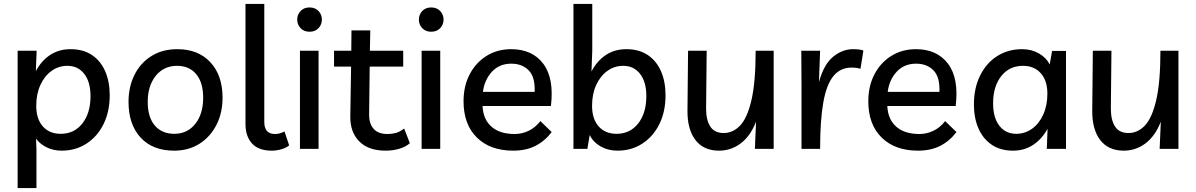

<svg xmlns="http://www.w3.org/2000/svg" viewBox="-20 -760 6106 980"><path d="M70 200V-501H167L163 -397Q191 -450 236 -479.5Q281 -509 340 -509Q405 -509 449.5 -479Q494 -449 517 -396Q540 -343 540 -274Q540 -190 508.5 -126.5Q477 -63 421.5 -27Q366 9 295 9Q253 9 219 -7.5Q185 -24 164 -52L166 0V200ZM290 -77Q359 -77 400.5 -130Q442 -183 442 -269Q442 -342 410 -383Q378 -424 324 -424Q279 -424 243 -398Q207 -372 186 -326Q165 -280 165 -220Q165 -153 198.5 -115Q232 -77 290 -77Z M885 -509Q992 -509 1054 -442Q1116 -375 1116 -261Q1116 -184 1085 -123Q1054 -62 998.5 -26.5Q943 9 869 9Q759 9 697.5 -58Q636 -125 636 -240Q636 -317 666.5 -378Q697 -439 753 -474Q809 -509 885 -509ZM870 -77Q936 -77 976.5 -127.5Q1017 -178 1017 -261Q1017 -339 981.5 -381.5Q946 -424 884 -424Q816 -424 775 -373Q734 -322 734 -240Q734 -162 770 -119.5Q806 -77 870 -77Z M1367 9Q1300 9 1266.5 -27.5Q1233 -64 1233 -127V-740H1329V-137Q1329 -76 1384 -76Q1398 -76 1410.5 -80Q1423 -84 1432 -89L1456 -18Q1442 -6 1417.5 1.5Q1393 9 1367 9Z M1606 -501V0H1511V-501ZM1560 -598Q1531 -598 1514 -616.5Q1497 -635 1497 -660Q1497 -685 1514 -703.5Q1531 -722 1560 -722Q1589 -722 1606 -703.5Q1623 -685 1623 -660Q1623 -635 1606 -616.5Q1589 -598 1560 -598Z M1949 9Q1860 9 1813.5 -38.5Q1767 -86 1768 -165L1772 -420H1685V-501H1773L1774 -605H1870L1868 -501H2038V-420H1867L1864 -173Q1864 -129 1887 -102.5Q1910 -76 1958 -76Q1981 -76 2001 -81.5Q2021 -87 2043 -104L2072 -29Q2050 -10 2017.5 -0.5Q1985 9 1949 9Z M2227 -501V0H2132V-501ZM2181 -598Q2152 -598 2135 -616.5Q2118 -635 2118 -660Q2118 -685 2135 -703.5Q2152 -722 2181 -722Q2210 -722 2227 -703.5Q2244 -685 2244 -660Q2244 -635 2227 -616.5Q2210 -598 2181 -598Z M2600 9Q2482 9 2414 -58Q2346 -125 2346 -243Q2346 -321 2377.5 -381Q2409 -441 2464 -475Q2519 -509 2589 -509Q2697 -509 2753 -434.5Q2809 -360 2792 -219H2443Q2446 -151 2488.5 -113.5Q2531 -76 2607 -76Q2644 -76 2678.5 -92.5Q2713 -109 2738 -142L2796 -86Q2761 -40 2713 -15.5Q2665 9 2600 9ZM2590 -435Q2529 -435 2491 -394Q2453 -353 2445 -291H2709Q2712 -367 2678.5 -401Q2645 -435 2590 -435Z M2907 0V-740H3003V-501L2999 -395Q3027 -449 3072 -479Q3117 -509 3177 -509Q3242 -509 3286.5 -479Q3331 -449 3354 -396Q3377 -343 3377 -274Q3377 -190 3345.5 -126.5Q3314 -63 3258.5 -27Q3203 9 3132 9Q3083 9 3045 -13Q3007 -35 2990 -71L2978 0ZM3127 -77Q3196 -77 3237.5 -130Q3279 -183 3279 -269Q3279 -342 3247 -383Q3215 -424 3161 -424Q3116 -424 3080 -398Q3044 -372 3023 -326Q3002 -280 3002 -220Q3002 -153 3035.5 -115Q3069 -77 3127 -77Z M3650 9Q3571 9 3529.5 -45.5Q3488 -100 3489 -196L3492 -501H3587L3584 -206Q3584 -147 3605.5 -114Q3627 -81 3674 -81Q3721 -81 3757.5 -119Q3794 -157 3815.5 -249Q3837 -341 3837 -501H3929V0H3833L3839 -139Q3810 -65 3760.5 -28Q3711 9 3650 9Z M4372 -409Q4353 -415 4326 -415Q4270 -415 4234.5 -372.5Q4199 -330 4182.5 -238.5Q4166 -147 4166 0H4071V-322L4070 -501H4166L4160 -341Q4185 -432 4232.5 -470.5Q4280 -509 4334 -509Q4350 -509 4363.5 -507.5Q4377 -506 4387 -502Z M4666 9Q4548 9 4480 -58Q4412 -125 4412 -243Q4412 -321 4443.5 -381Q4475 -441 4530 -475Q4585 -509 4655 -509Q4763 -509 4819 -434.5Q4875 -360 4858 -219H4509Q4512 -151 4554.5 -113.5Q4597 -76 4673 -76Q4710 -76 4744.5 -92.5Q4779 -109 4804 -142L4862 -86Q4827 -40 4779 -15.5Q4731 9 4666 9ZM4656 -435Q4595 -435 4557 -394Q4519 -353 4511 -291H4775Q4778 -367 4744.5 -401Q4711 -435 4656 -435Z M5421 -500V0H5323L5327 -103Q5299 -51 5254 -21Q5209 9 5151 9Q5086 9 5041.5 -21.5Q4997 -52 4974 -105Q4951 -158 4951 -227Q4951 -310 4982.5 -374Q5014 -438 5069.5 -473.5Q5125 -509 5197 -509Q5245 -509 5282.5 -487.5Q5320 -466 5338 -431L5350 -500ZM5201 -424Q5132 -424 5090.5 -371.5Q5049 -319 5049 -233Q5049 -159 5081 -118Q5113 -77 5167 -77Q5212 -77 5248 -103Q5284 -129 5305 -175.5Q5326 -222 5326 -282Q5326 -348 5292.5 -386Q5259 -424 5201 -424Z M5716 9Q5637 9 5595.5 -45.5Q5554 -100 5555 -196L5558 -501H5653L5650 -206Q5650 -147 5671.5 -114Q5693 -81 5740 -81Q5787 -81 5823.5 -119Q5860 -157 5881.5 -249Q5903 -341 5903 -501H5995V0H5899L5905 -139Q5876 -65 5826.5 -28Q5777 9 5716 9Z"/></svg>

Font: Livvic Medium
Style: Regular
Weight: 500
Designer: Jacques Le Bailly, Baron von Fonthausen
Version: Version 1.001; ttfautohint (v1.8.2)